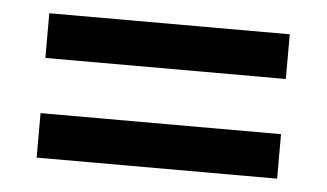

<svg xmlns="http://www.w3.org/2000/svg" viewBox="-33 -539 637 374"><g transform="rotate(5 285.5 -352.0)"><path d="M49.8 -405.8V-493.2H520V-405.8ZM49.8 -210.9V-297.9H520V-210.9Z"/></g></svg>

Font: f1_44652          
Style: Regular
Weight: 600
Foundry: Ascender Corporation
Version: Version 1.10